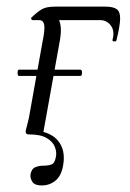

<svg xmlns="http://www.w3.org/2000/svg" viewBox="-20 -406 393 580"><path d="M37.2 -176.6Q33.2 -176.6 33.2 -186.1Q33.2 -195.6 37.2 -195.6H222.8Q227.8 -195.6 227.8 -186.1Q227.8 -176.6 222.8 -176.6ZM161.2 -285.6 109.8 0 68.4 -12.6Q127.4 -12.2 153.4 17Q179.4 46.2 170.6 94.2Q165.4 124.8 147.7 139.5Q130 154.2 106.4 154.2Q85 154.2 78 143.6Q71 133 72 121.6Q75 104 86.4 99.3Q97.8 94.6 108.4 94.6Q129.2 94.6 138 89.5Q146.8 84.4 149.6 63Q151 51 145.2 36.6Q139.4 22.2 121.3 11.1Q103.2 0 66.8 0Q61 0 59.2 -3Q57.4 -6 57.4 -8Q57.4 -12 62.5 -30Q67.6 -48 71.6 -74L108.6 -280.6Q116.4 -318.4 113.4 -331.8Q110.4 -345.2 98.4 -345.2H78.2Q76.2 -345.2 74.7 -348.2Q73.2 -351.2 74.2 -352.2Q94.4 -371.6 107.8 -378.8Q121.2 -386 147.4 -386H298Q322 -386 332.7 -378.2Q343.4 -370.4 342.9 -348.8Q342.4 -327.2 331.8 -284.2Q330.8 -280.4 324.8 -280.9Q318.8 -281.4 319.8 -285.4Q325.4 -305.6 320.2 -318.8Q315 -332 304.8 -338.6Q294.6 -345.2 283.6 -345.2H119.2L119.6 -369Q146 -369 157.1 -347.9Q168.2 -326.8 161.2 -285.6Z"/></svg>

Font: Cormorant Light
Style: Italic
Weight: 300
Italic angle: -10°
Designer: Christian Thalmann (Catharsis Fonts)
Foundry: Catharsis Fonts
Version: Version 4.000